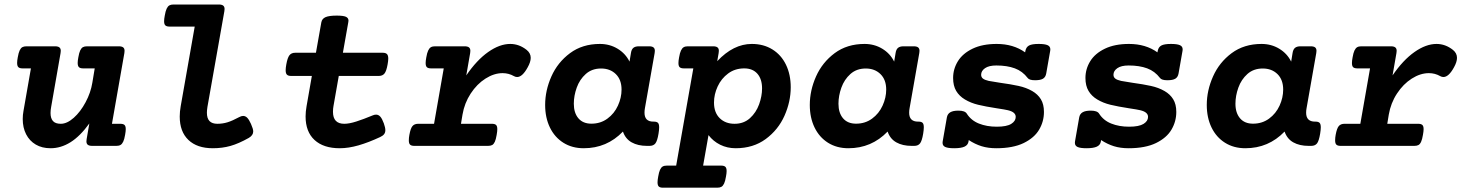

<svg xmlns="http://www.w3.org/2000/svg" viewBox="-20 -661 6636 870"><path d="M544.4 -430.7Q544.4 -428.2 543.5 -420.4L487.3 -100.1H524.9Q538.1 -100.1 543.9 -95Q549.8 -89.8 549.8 -75.7Q549.8 -65.9 546.9 -50.3Q543.5 -29.8 538.3 -19Q533.2 -8.3 526.1 -4.2Q519 0 507.3 0H397.9Q384.3 0 377.9 -4.9Q371.6 -9.8 371.6 -20.5Q371.6 -22.9 372.6 -30.8L384.8 -101.6Q342.8 -43.5 299.3 -16.4Q255.9 10.7 209 10.7Q170.4 10.7 142.1 -5.9Q113.8 -22.5 98.4 -52.5Q83 -82.5 83 -121.6Q83 -140.6 86.4 -158.2L120.1 -351.1H82.5Q69.3 -351.1 63.5 -356.4Q57.6 -361.8 57.6 -376Q57.6 -386.2 60.5 -401.4Q64 -421.9 69.1 -432.6Q74.2 -443.4 81.3 -447.3Q88.4 -451.2 100.1 -451.2H229Q242.7 -451.2 249 -446.3Q255.4 -441.4 255.4 -430.7Q255.4 -428.2 254.4 -420.4L211.9 -177.2Q209 -162.1 209 -148.9Q209 -125 220 -112.5Q231 -100.1 255.4 -100.1Q283.7 -100.1 314.2 -127.2Q344.7 -154.3 367.9 -197.8Q391.1 -241.2 398.4 -286.1L409.2 -351.1H356.9Q343.8 -351.1 337.9 -356.4Q332 -361.8 332 -376Q332 -386.2 335 -401.4Q338.4 -421.9 343.5 -432.6Q348.6 -443.4 355.7 -447.3Q362.8 -451.2 374.5 -451.2H518.1Q531.7 -451.2 538.1 -446.3Q544.4 -441.4 544.4 -430.7Z M997.6 -620.1Q997.6 -617.7 996.6 -609.9L919.9 -176.3Q917.5 -160.6 917.5 -150.4Q917.5 -124.5 929.4 -112.3Q941.4 -100.1 964.8 -100.1Q988.8 -100.1 1011 -106.9Q1033.2 -113.8 1064 -130.4Q1073.7 -135.7 1081.5 -135.7Q1092.3 -135.7 1100.6 -127Q1108.9 -118.2 1117.2 -99.6Q1127.4 -76.7 1127.4 -65.4Q1127.4 -47.9 1107.4 -36.1Q1061.5 -10.3 1024.4 0.2Q987.3 10.7 944.3 10.7Q873 10.7 833.7 -26.9Q794.4 -64.5 794.4 -132.8Q794.4 -154.8 798.8 -179.7L862.3 -540.5H748.5Q735.4 -540.5 729.5 -545.7Q723.6 -550.8 723.6 -564.9Q723.6 -575.2 726.6 -590.3Q730 -610.8 735.1 -621.6Q740.2 -632.3 747.3 -636.5Q754.4 -640.6 766.1 -640.6H971.2Q984.9 -640.6 991.2 -635.7Q997.6 -630.9 997.6 -620.1Z M1559.1 -567.4Q1559.1 -565.4 1558.1 -559.6L1533.7 -421.9H1714.8Q1727.5 -421.9 1733.4 -416Q1739.3 -410.2 1739.3 -395.5Q1739.3 -385.3 1736.3 -369.1Q1731 -338.9 1722.2 -327.9Q1713.4 -316.9 1696.3 -316.9H1515.1L1491.2 -181.2Q1488.8 -168.9 1488.8 -154.3Q1488.8 -100.1 1540 -100.1Q1562.5 -100.1 1594.5 -110.4Q1626.5 -120.6 1668.9 -138.2Q1676.3 -141.6 1684.1 -141.6Q1694.8 -141.6 1703.1 -132.6Q1711.4 -123.5 1719.2 -102.1Q1726.1 -82.5 1726.1 -71.3Q1726.1 -60.1 1720.2 -52.7Q1714.4 -45.4 1702.6 -40Q1650.4 -15.6 1604.7 -2.4Q1559.1 10.7 1519.5 10.7Q1445.8 10.7 1405.3 -26.6Q1364.7 -64 1364.7 -133.3Q1364.7 -154.8 1369.1 -179.7L1393.1 -316.9H1298.8Q1286.1 -316.9 1280.3 -322.5Q1274.4 -328.1 1274.4 -342.8Q1274.4 -353 1277.3 -369.1Q1282.7 -399.4 1291.5 -410.6Q1300.3 -421.9 1317.4 -421.9H1411.6L1436 -559.6Q1439 -576.2 1455.1 -583.3Q1471.2 -590.3 1505.9 -590.3Q1535.6 -590.3 1547.4 -585Q1559.1 -579.6 1559.1 -567.4Z M2366.7 -434.6Q2384.8 -419.9 2384.8 -398.9Q2384.8 -380.4 2371.1 -356Q2347.2 -312 2323.2 -312Q2315.9 -312 2309.1 -315.9Q2285.2 -329.6 2257.3 -329.6Q2218.8 -329.6 2179.9 -304.9Q2141.1 -280.3 2112.8 -237.1Q2084.5 -193.8 2075.7 -141.6L2068.8 -100.1H2209Q2221.7 -100.1 2227.5 -95Q2233.4 -89.8 2233.4 -75.7Q2233.4 -65.9 2230.5 -49.8Q2227.1 -29.3 2222.2 -18.6Q2217.3 -7.8 2210.2 -3.9Q2203.1 0 2191.4 0H1857.4Q1844.2 0 1838.4 -5.4Q1832.5 -10.7 1832.5 -24.9Q1832.5 -37.1 1835 -49.8Q1840.3 -79.6 1849.1 -89.8Q1857.9 -100.1 1875 -100.1H1946.8L1990.7 -351.1H1933.6Q1920.4 -351.1 1914.6 -356.2Q1908.7 -361.3 1908.7 -375.5Q1908.7 -385.7 1911.6 -400.9Q1915 -421.4 1920.2 -432.1Q1925.3 -442.9 1932.4 -447Q1939.5 -451.2 1951.2 -451.2H2085Q2098.6 -451.2 2105 -446.3Q2111.3 -441.4 2111.3 -430.7Q2111.3 -428.2 2110.4 -420.4L2092.8 -319.3Q2140.1 -388.7 2192.1 -425.3Q2244.1 -461.9 2292 -461.9Q2332.5 -461.9 2366.7 -434.6Z M2966.8 -84Q2966.8 -72.8 2963.9 -55.2Q2958.5 -22.5 2949.7 -11.2Q2940.9 0 2923.3 0H2911.6Q2870.6 0 2842.3 -15.9Q2814 -31.7 2802.7 -64.9Q2730 10.7 2625 10.7Q2572.3 10.7 2532.7 -14.2Q2493.2 -39.1 2471.7 -83.5Q2450.2 -127.9 2450.2 -185.5Q2450.2 -251 2478.5 -314.7Q2506.8 -378.4 2563 -420.2Q2619.1 -461.9 2698.2 -461.9Q2742.7 -461.9 2778.6 -440.2Q2814.5 -418.5 2832.5 -381.8L2838.9 -420.4Q2841.3 -437 2849.9 -444.1Q2858.4 -451.2 2875 -451.2H2920.9Q2934.6 -451.2 2940.9 -446.3Q2947.3 -441.4 2947.3 -430.7Q2947.3 -428.2 2946.3 -420.4L2902.3 -170.9Q2900.4 -160.6 2900.4 -150.4Q2900.4 -109.9 2940.4 -109.9H2942.9Q2955.6 -109.9 2961.2 -104.5Q2966.8 -99.1 2966.8 -84ZM2796.4 -254.9Q2796.4 -299.8 2770.5 -325.2Q2744.6 -350.6 2703.6 -350.6Q2662.1 -350.6 2634.3 -325.7Q2606.4 -300.8 2593.3 -263.9Q2580.1 -227.1 2580.1 -190.9Q2580.1 -149.4 2600.8 -125Q2621.6 -100.6 2659.7 -100.6Q2701.2 -100.6 2732.4 -123.5Q2763.7 -146.5 2780 -182.4Q2796.4 -218.3 2796.4 -254.9Z M3563 -265.6Q3563 -200.2 3534.7 -136.5Q3506.3 -72.8 3449.7 -31Q3393.1 10.7 3313.5 10.7Q3275.4 10.7 3243.4 -5.1Q3211.4 -21 3190.4 -48.8L3166 89.4H3247.6Q3260.7 89.4 3266.6 94.7Q3272.5 100.1 3272.5 114.3Q3272.5 124.5 3269.5 139.6Q3266.1 160.2 3261 170.9Q3255.9 181.6 3248.8 185.5Q3241.7 189.5 3230 189.5H2983.9Q2971.2 189.5 2965.3 184.3Q2959.5 179.2 2959.5 165Q2959.5 155.3 2962.4 139.6Q2965.8 119.1 2970.7 108.4Q2975.6 97.7 2982.7 93.5Q2989.7 89.4 3001.5 89.4H3043.9L3121.6 -351.1H3079.1Q3065.9 -351.1 3060.1 -356.2Q3054.2 -361.3 3054.2 -375.5Q3054.2 -385.7 3057.1 -400.9Q3060.5 -421.4 3065.7 -432.1Q3070.8 -442.9 3077.9 -447Q3085 -451.2 3096.7 -451.2H3210.9Q3224.6 -451.2 3231 -446.3Q3237.3 -441.4 3237.3 -430.7Q3237.3 -428.2 3236.3 -420.4L3230 -383.8Q3303.2 -461.9 3386.7 -461.9Q3439.9 -461.9 3480 -437Q3520 -412.1 3541.5 -367.7Q3563 -323.2 3563 -265.6ZM3215.3 -196.3Q3215.3 -150.9 3241.2 -125.5Q3267.1 -100.1 3308.6 -100.1Q3350.1 -100.1 3378.2 -125.5Q3406.2 -150.9 3419.7 -188.2Q3433.1 -225.6 3433.1 -260.3Q3433.1 -302.7 3411.9 -326.9Q3390.6 -351.1 3352.5 -351.1Q3310.5 -351.1 3279.5 -328.1Q3248.5 -305.2 3231.9 -269.3Q3215.3 -233.4 3215.3 -196.3Z M4166 -84Q4166 -72.8 4163.1 -55.2Q4157.7 -22.5 4148.9 -11.2Q4140.1 0 4122.6 0H4110.8Q4069.8 0 4041.5 -15.9Q4013.2 -31.7 4002 -64.9Q3929.2 10.7 3824.2 10.7Q3771.5 10.7 3731.9 -14.2Q3692.4 -39.1 3670.9 -83.5Q3649.4 -127.9 3649.4 -185.5Q3649.4 -251 3677.7 -314.7Q3706.1 -378.4 3762.2 -420.2Q3818.4 -461.9 3897.5 -461.9Q3941.9 -461.9 3977.8 -440.2Q4013.7 -418.5 4031.7 -381.8L4038.1 -420.4Q4040.5 -437 4049.1 -444.1Q4057.6 -451.2 4074.2 -451.2H4120.1Q4133.8 -451.2 4140.1 -446.3Q4146.5 -441.4 4146.5 -430.7Q4146.5 -428.2 4145.5 -420.4L4101.6 -170.9Q4099.6 -160.6 4099.6 -150.4Q4099.6 -109.9 4139.6 -109.9H4142.1Q4154.8 -109.9 4160.4 -104.5Q4166 -99.1 4166 -84ZM3995.6 -254.9Q3995.6 -299.8 3969.7 -325.2Q3943.8 -350.6 3902.8 -350.6Q3861.3 -350.6 3833.5 -325.7Q3805.7 -300.8 3792.5 -263.9Q3779.3 -227.1 3779.3 -190.9Q3779.3 -149.4 3800 -125Q3820.8 -100.6 3858.9 -100.6Q3900.4 -100.6 3931.6 -123.5Q3962.9 -146.5 3979.2 -182.4Q3995.6 -218.3 3995.6 -254.9Z M4739.3 -437.5Q4739.3 -433.6 4738.8 -431.2L4720.7 -328.1Q4717.8 -311.5 4706.1 -304.4Q4694.3 -297.4 4670.4 -297.4Q4644 -297.4 4636.7 -307.6Q4613.3 -338.4 4578.4 -351.3Q4543.5 -364.3 4494.6 -364.3Q4460.9 -364.3 4443.4 -352.1Q4425.8 -339.8 4425.8 -322.3Q4425.8 -311 4434.3 -304.7Q4442.9 -298.3 4460.4 -294.4Q4471.2 -292 4510.7 -286.1Q4560.5 -279.3 4595.2 -271.7Q4629.9 -264.2 4657.2 -248.5Q4682.6 -233.9 4696.5 -211.2Q4710.4 -188.5 4710.4 -153.8Q4710.4 -110.8 4688.7 -73.7Q4667 -36.6 4618.7 -12.9Q4570.3 10.7 4494.1 10.7Q4457.5 10.7 4427.7 1.5Q4397.9 -7.8 4369.6 -26.4L4368.7 -20Q4366.2 -3.9 4350.6 3.4Q4335 10.7 4303.7 10.7Q4275.9 10.7 4263.4 5.1Q4251 -0.5 4251 -13.7Q4251 -17.6 4251.5 -20L4270.5 -128.9Q4273.4 -145 4286.1 -152.3Q4298.8 -159.7 4322.8 -159.7Q4352.5 -159.7 4360.8 -146Q4380.4 -115.2 4415.8 -101.1Q4451.2 -86.9 4496.6 -86.9Q4541.5 -86.9 4562 -99.6Q4582.5 -112.3 4582.5 -131.3Q4582.5 -153.3 4546.9 -161.6Q4534.7 -164.6 4496.1 -170.4Q4445.3 -178.2 4412.1 -186.3Q4378.9 -194.3 4352.1 -210.4Q4326.7 -225.6 4312.7 -249Q4298.8 -272.5 4298.8 -307.6Q4298.8 -348.6 4320.6 -383.8Q4342.3 -418.9 4387 -440.4Q4431.6 -461.9 4496.1 -461.9Q4571.8 -461.9 4625 -423.8L4626.5 -431.2Q4629.9 -447.8 4642.8 -454.8Q4655.8 -461.9 4686.5 -461.9Q4714.4 -461.9 4726.8 -456.3Q4739.3 -450.7 4739.3 -437.5Z M5338.9 -437.5Q5338.9 -433.6 5338.4 -431.2L5320.3 -328.1Q5317.4 -311.5 5305.7 -304.4Q5293.9 -297.4 5270 -297.4Q5243.7 -297.4 5236.3 -307.6Q5212.9 -338.4 5178 -351.3Q5143.1 -364.3 5094.2 -364.3Q5060.5 -364.3 5043 -352.1Q5025.4 -339.8 5025.4 -322.3Q5025.4 -311 5033.9 -304.7Q5042.5 -298.3 5060.1 -294.4Q5070.8 -292 5110.4 -286.1Q5160.2 -279.3 5194.8 -271.7Q5229.5 -264.2 5256.8 -248.5Q5282.2 -233.9 5296.1 -211.2Q5310.1 -188.5 5310.1 -153.8Q5310.1 -110.8 5288.3 -73.7Q5266.6 -36.6 5218.3 -12.9Q5169.9 10.7 5093.8 10.7Q5057.1 10.7 5027.3 1.5Q4997.6 -7.8 4969.2 -26.4L4968.3 -20Q4965.8 -3.9 4950.2 3.4Q4934.6 10.7 4903.3 10.7Q4875.5 10.7 4863 5.1Q4850.6 -0.5 4850.6 -13.7Q4850.6 -17.6 4851.1 -20L4870.1 -128.9Q4873 -145 4885.7 -152.3Q4898.4 -159.7 4922.4 -159.7Q4952.1 -159.7 4960.4 -146Q4980 -115.2 5015.4 -101.1Q5050.8 -86.9 5096.2 -86.9Q5141.1 -86.9 5161.6 -99.6Q5182.1 -112.3 5182.1 -131.3Q5182.1 -153.3 5146.5 -161.6Q5134.3 -164.6 5095.7 -170.4Q5044.9 -178.2 5011.7 -186.3Q4978.5 -194.3 4951.7 -210.4Q4926.3 -225.6 4912.4 -249Q4898.4 -272.5 4898.4 -307.6Q4898.4 -348.6 4920.2 -383.8Q4941.9 -418.9 4986.6 -440.4Q5031.2 -461.9 5095.7 -461.9Q5171.4 -461.9 5224.6 -423.8L5226.1 -431.2Q5229.5 -447.8 5242.4 -454.8Q5255.4 -461.9 5286.1 -461.9Q5314 -461.9 5326.4 -456.3Q5338.9 -450.7 5338.9 -437.5Z M5964.8 -84Q5964.8 -72.8 5961.9 -55.2Q5956.5 -22.5 5947.8 -11.2Q5939 0 5921.4 0H5909.7Q5868.7 0 5840.3 -15.9Q5812 -31.7 5800.8 -64.9Q5728 10.7 5623 10.7Q5570.3 10.7 5530.8 -14.2Q5491.2 -39.1 5469.7 -83.5Q5448.2 -127.9 5448.2 -185.5Q5448.2 -251 5476.6 -314.7Q5504.9 -378.4 5561 -420.2Q5617.2 -461.9 5696.3 -461.9Q5740.7 -461.9 5776.6 -440.2Q5812.5 -418.5 5830.6 -381.8L5836.9 -420.4Q5839.4 -437 5847.9 -444.1Q5856.4 -451.2 5873 -451.2H5918.9Q5932.6 -451.2 5939 -446.3Q5945.3 -441.4 5945.3 -430.7Q5945.3 -428.2 5944.3 -420.4L5900.4 -170.9Q5898.4 -160.6 5898.4 -150.4Q5898.4 -109.9 5938.5 -109.9H5940.9Q5953.6 -109.9 5959.2 -104.5Q5964.8 -99.1 5964.8 -84ZM5794.4 -254.9Q5794.4 -299.8 5768.6 -325.2Q5742.7 -350.6 5701.7 -350.6Q5660.2 -350.6 5632.3 -325.7Q5604.5 -300.8 5591.3 -263.9Q5578.1 -227.1 5578.1 -190.9Q5578.1 -149.4 5598.9 -125Q5619.6 -100.6 5657.7 -100.6Q5699.2 -100.6 5730.5 -123.5Q5761.7 -146.5 5778.1 -182.4Q5794.4 -218.3 5794.4 -254.9Z M6564 -434.6Q6582 -419.9 6582 -398.9Q6582 -380.4 6568.4 -356Q6544.4 -312 6520.5 -312Q6513.2 -312 6506.3 -315.9Q6482.4 -329.6 6454.6 -329.6Q6416 -329.6 6377.2 -304.9Q6338.4 -280.3 6310.1 -237.1Q6281.7 -193.8 6272.9 -141.6L6266.1 -100.1H6406.2Q6418.9 -100.1 6424.8 -95Q6430.7 -89.8 6430.7 -75.7Q6430.7 -65.9 6427.7 -49.8Q6424.3 -29.3 6419.4 -18.6Q6414.6 -7.8 6407.5 -3.9Q6400.4 0 6388.7 0H6054.7Q6041.5 0 6035.6 -5.4Q6029.8 -10.7 6029.8 -24.9Q6029.8 -37.1 6032.2 -49.8Q6037.6 -79.6 6046.4 -89.8Q6055.2 -100.1 6072.3 -100.1H6144L6188 -351.1H6130.9Q6117.7 -351.1 6111.8 -356.2Q6106 -361.3 6106 -375.5Q6106 -385.7 6108.9 -400.9Q6112.3 -421.4 6117.4 -432.1Q6122.6 -442.9 6129.6 -447Q6136.7 -451.2 6148.4 -451.2H6282.2Q6295.9 -451.2 6302.2 -446.3Q6308.6 -441.4 6308.6 -430.7Q6308.6 -428.2 6307.6 -420.4L6290 -319.3Q6337.4 -388.7 6389.4 -425.3Q6441.4 -461.9 6489.3 -461.9Q6529.8 -461.9 6564 -434.6Z"/></svg>

Font: Courier Prime
Style: Bold Italic
Weight: 700
Italic angle: -10°
Designer: Alan Dague-Greene
Foundry: Quote-Unquote Apps
Version: Version 3.018